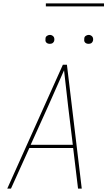

<svg xmlns="http://www.w3.org/2000/svg" viewBox="-20 -1119 640 1139"><path d="M23 0 353 -735H377L465 0H443L414 -241H154L45 0ZM162 -260H412L384 -490Q378 -543 372 -596Q366 -649 360 -702Q336 -649 313 -596Q290 -543 266 -490ZM505 -859Q499 -859 493.5 -861Q488 -863 484 -867.5Q480 -872 479.5 -878.5Q479 -885 480 -891Q480 -896 482.5 -900Q485 -904 489 -906.5Q493 -909 497 -910.5Q501 -912 506 -912Q512 -912 517.5 -909.5Q523 -907 527 -902.5Q531 -898 532 -891.5Q533 -885 532 -879Q531 -874 528.5 -870Q526 -866 522.5 -863.5Q519 -861 514.5 -860Q510 -859 505 -859ZM275 -859Q269 -859 263.5 -861Q258 -863 254 -867.5Q250 -872 249.5 -878.5Q249 -885 250 -891Q250 -896 252.5 -900Q255 -904 259 -906.5Q263 -909 267 -910.5Q271 -912 276 -912Q282 -912 287.5 -909.5Q293 -907 297 -902.5Q301 -898 302 -891.5Q303 -885 302 -879Q301 -874 298.5 -870Q296 -866 292.5 -863.5Q289 -861 284.5 -860Q280 -859 275 -859ZM252 -1081V-1099H597V-1081Z"/></svg>

Font: Iosevka Thin Extended Oblique
Style: Regular
Weight: 100
Width: 7
Italic angle: -9°
Monospace: yes
Designer: Belleve Invis
Foundry: Belleve Invis
Version: Version 32.5.0; ttfautohint (v1.8.4)